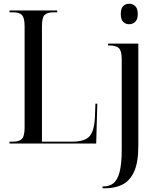

<svg xmlns="http://www.w3.org/2000/svg" viewBox="-20 -770 838 1030"><path d="M31 0V-10H50Q83 -10 97.5 -25Q112 -40 112 -86V-629Q112 -675 97.5 -689.5Q83 -704 50 -704H31V-714H287V-704H267Q233 -704 219 -689.5Q205 -675 205 -629V-10H366Q433 -10 459 -37.5Q485 -65 489 -137L492 -214H502L496 0ZM673 -640Q654 -640 641 -652.5Q628 -665 628 -695Q628 -725 641 -737.5Q654 -750 673 -750Q691 -750 705 -737.5Q719 -725 719 -695Q719 -665 705 -652.5Q691 -640 673 -640ZM530 240V230H537Q567 230 588.5 213Q610 196 621.5 153Q633 110 633 33V-452Q633 -497 618 -511.5Q603 -526 567 -526H560V-536H722V12Q722 102 699 151.5Q676 201 636 220.5Q596 240 545 240Z"/></svg>

Font: Noto Serif Display Condensed
Style: Regular
Weight: 400
Width: 3
Designer: Monotype Design Team
Foundry: Monotype Imaging Inc.
Version: Version 2.009